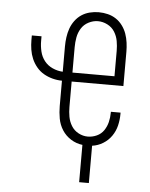

<svg xmlns="http://www.w3.org/2000/svg" viewBox="-51 -570 601 769"><g transform="rotate(5 250.0 -185.5)"><path d="M335 157H296V7Q271 4 249.5 -9.5Q228 -23 214.5 -44Q201 -65 196.5 -90Q192 -115 192 -140V-242Q173 -242 154 -247Q135 -252 118.5 -261.5Q102 -271 89.5 -286Q77 -301 69.5 -318.5Q62 -336 59 -355Q56 -374 56 -393V-412H95V-393Q95 -372 100 -351Q105 -330 118 -313.5Q131 -297 151 -288Q171 -279 192 -278V-380Q192 -398 194.5 -416.5Q197 -435 203 -452Q209 -469 220 -484Q231 -499 246 -509Q261 -519 279 -523.5Q297 -528 315 -528Q334 -528 352 -523.5Q370 -519 385 -509Q400 -499 411 -484Q422 -469 428 -452Q434 -435 436.5 -416.5Q439 -398 439 -380V-242H231V-140Q231 -120 234.5 -100.5Q238 -81 248.5 -64Q259 -47 277 -37.5Q295 -28 314 -28Q333 -28 350.5 -36Q368 -44 378.5 -59.5Q389 -75 393.5 -93.5Q398 -112 398 -131V-135H437V-129Q437 -106 431.5 -83Q426 -60 412.5 -40.5Q399 -21 378.5 -8.5Q358 4 335 7ZM400 -278V-380Q400 -400 396.5 -419.5Q393 -439 382.5 -456Q372 -473 353.5 -482.5Q335 -492 315 -492Q296 -492 277.5 -482.5Q259 -473 248.5 -456Q238 -439 234.5 -419.5Q231 -400 231 -380V-278Z"/></g></svg>

Font: Iosevka Term Curly Extralight
Style: Regular
Weight: 200
Designer: Belleve Invis
Foundry: Belleve Invis
Version: Version 32.3.0